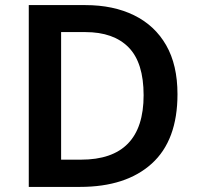

<svg xmlns="http://www.w3.org/2000/svg" viewBox="-20 -734 776 754"><path d="M677 -364Q677 -183 576 -91.5Q475 0 294 0H93V-714H315Q425 -714 506.5 -674Q588 -634 632.5 -556.5Q677 -479 677 -364ZM544 -360Q544 -488 485 -548Q426 -608 315 -608H220V-107H298Q544 -107 544 -360Z"/></svg>

Font: Noto Sans Medefaidrin SemiBold
Style: Regular
Weight: 600
Designer: Dalton Maag Ltd
Foundry: Dalton Maag Ltd
Version: Version 1.002; ttfautohint (v1.8.4.7-5d5b)